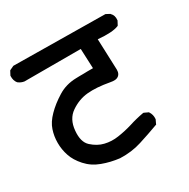

<svg xmlns="http://www.w3.org/2000/svg" viewBox="-128 -684 755 766"><g transform="rotate(-30 249.5 -301.0)"><path d="M213.4 -35.2Q172.4 -40 135.7 -53.7Q98.1 -67.4 72.8 -95.7Q47.4 -124 38.1 -152.8Q28.3 -181.6 28.3 -212.4Q28.3 -243.2 37.6 -270.5Q42 -284.2 51 -298.1Q60.1 -312 73.2 -325.2Q99.6 -352.1 136.7 -375Q173.8 -398.4 221.2 -399.4Q226.1 -399.4 231.4 -399.7Q236.8 -399.9 241.7 -399.9Q246.6 -399.9 251.7 -399.9Q256.8 -399.9 261.7 -400.1Q266.6 -400.4 271.5 -400.4Q276.4 -400.4 281 -400.4Q285.6 -400.4 290.3 -400.4Q294.9 -400.4 299.3 -400.4L295.4 -491.2H37.1H36.6H36.1Q21 -493.7 10.3 -502.4H9.8L9.3 -502.9Q-2 -516.6 -1 -537.6V-538.6L-0.5 -540L8.3 -556.6L9.3 -558.1L11.2 -559.1L27.8 -566.9L28.8 -567.4H30.3L448.2 -562.5H449.7L451.2 -562L467.8 -553.2L468.3 -552.7L468.8 -551.8Q481.9 -539.1 479.5 -518.1V-516.6L479 -515.6L470.2 -499L469.2 -497.6L467.3 -496.6Q439 -484.9 373.5 -490.7L378.9 -347.7Q378.9 -342.3 377.9 -337.4Q375.5 -327.6 368.7 -322Q361.8 -316.4 352.3 -315.7Q342.8 -314.9 330.6 -317.4Q272 -328.1 230.5 -324.2Q189.5 -320.3 153.3 -295.4Q117.7 -271 113.3 -220.2Q108.4 -169.4 133.3 -147Q159.2 -123.5 188.5 -116.7Q218.3 -109.4 250.5 -114.3Q283.7 -119.1 315.9 -128.9Q332.5 -134.3 349.4 -138.4Q366.2 -142.6 382.8 -145.5H384.8L386.2 -145L402.8 -137.2L404.3 -136.7L405.3 -135.3Q410.6 -127.4 412.8 -118.7Q415 -109.9 414.1 -100.1V-99.1L413.6 -98.1L405.8 -81.5L404.8 -79.1L402.3 -78.6Q357.4 -62 312.5 -47.9Q266.6 -33.2 213.9 -35.2Z"/></g></svg>

Font: NaikaiFont
Style: SemiBold
Weight: 600
Version: Version 1.89